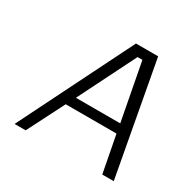

<svg xmlns="http://www.w3.org/2000/svg" viewBox="-129 -702 828 825"><g transform="rotate(30 285.0 -290.0)"><path d="M41 -10H96L189 -193H441L476 -10H533L430 -570H320ZM213 -239 355 -523H379L433 -239Z"/></g></svg>

Font: Charger Sport
Style: ExLitObl
Weight: 200
Designer: Jasper
Foundry: Cannot Into Space Fonts
Version: Version 1.1